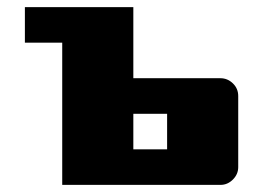

<svg xmlns="http://www.w3.org/2000/svg" viewBox="-20 -520 740 540"><path d="M355 -300H600Q620 -300 635 -285.5Q650 -271 650 -250V-50Q650 -30 635 -15Q620 0 600 0H155V-400H50V-500H355ZM450 -100V-200H355V-100Z"/></svg>

Font: Tokeely Brookings
Style: Regular
Weight: 400
Designer: Peter Wiegel
Foundry: Peter Wiegel
Version: Version 2.001